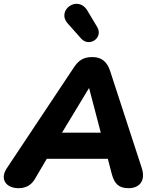

<svg xmlns="http://www.w3.org/2000/svg" viewBox="-32 -977 812 1006"><path d="M65 9C105 9 133 -8 152 -41L213 -145H533L553 -68C567 -14 590 9 642 9C695 9 733 -26 711 -96L545 -605C529 -654 500 -678 452 -678C404 -678 378 -660 352 -619L2 -93C-34 -36 2 9 65 9ZM434 -515H435L496 -282H293ZM323 -854 393 -775C437 -727 511 -780 477 -836L426 -921C376 -1006 261 -923 323 -854Z"/></svg>

Font: SN Pro Heavy
Style: Italic
Weight: 800
Italic angle: -9°
Designer: Tobias Whetton
Foundry: Supernotes
Version: Version 1.001;Glyphs 3.2 (3249)